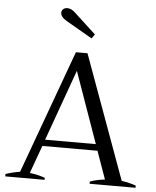

<svg xmlns="http://www.w3.org/2000/svg" viewBox="-61 -989 845 1041"><g transform="rotate(5 361.5 -469.0)"><path d="M232 -911Q232 -922 240.5 -930Q249 -938 264 -938Q286 -938 308 -916L424 -809L408 -786L266 -868Q232 -888 232 -911ZM716 -12V0H466V-12Q501 -25 547 -30L493 -182H193L138 -30Q182 -25 221 -11V0H7V-13Q24 -19 47 -24.5Q70 -30 85 -32L330 -704H393L638 -31Q682 -24 716 -12ZM481 -217 344 -604 205 -217Z"/></g></svg>

Font: Trirong
Style: Regular
Weight: 400
Designer: Katatrad Team
Foundry: CadsonDemak
Version: Version 1.001